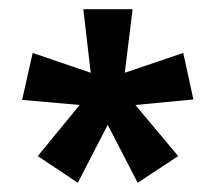

<svg xmlns="http://www.w3.org/2000/svg" viewBox="-20 -782 468 417"><path d="M268 -762 251 -624 378 -667 400 -566 274 -554 367 -443 279 -385 214 -511 149 -385 62 -443 153 -554 28 -565 51 -667 177 -624 161 -762Z"/></svg>

Font: Noto Sans Gujarati UI ExtraCondensed SemiBold
Style: Regular
Weight: 600
Width: 2
Designer: Jelle Bosma - Monotype Design Team, Universal Thirst
Foundry: Monotype Imaging Inc.
Version: Version 2.106; ttfautohint (v1.8.4.7-5d5b)